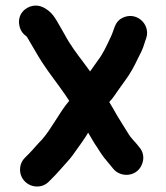

<svg xmlns="http://www.w3.org/2000/svg" viewBox="-20 -596 606 699"><path d="M53 22C53 5 59 -10 71 -22L83 -34C103 -54 113 -68 133 -88C169 -129 196 -187 232 -229C227 -236 223 -243 218 -250C190 -291 160 -328 134 -368C115 -397 95 -434 78 -462C63 -473 53 -486 50 -506C44 -543 70 -570 101 -575C123 -578 139 -570 154 -559C173 -545 183 -527 195 -506L215 -471C237 -430 259 -402 286 -366L308 -336C318 -351 330 -366 337 -377C355 -400 370 -433 383 -461C397 -489 396 -515 424 -530C474 -557 528 -510 513 -459C506 -441 504 -428 495 -409L481 -381C470 -357 453 -326 437 -305L412 -270C400 -253 391 -238 378 -225V-224C388 -208 397 -192 406 -176C420 -152 433 -133 445 -113C456 -93 475 -77 488 -59C511 -32 503 7 479 27C452 49 412 43 392 18C381 5 371 -8 359 -22C345 -40 338 -54 324 -74C317 -85 310 -98 301 -113L291 -97C283 -85 275 -73 266 -61C249 -38 242 -25 223 -5C202 18 192 31 170 53L158 65C146 77 132 83 115 83C81 83 53 56 53 22Z"/></svg>

Font: Blanket
Style: Reversed
Weight: 700
Foundry: Cannot Into Space Fonts
Version: Version 0.9